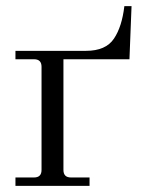

<svg xmlns="http://www.w3.org/2000/svg" viewBox="-20 -605 460 625"><path d="M30.3 0V-27.3H90.8Q115.2 -27.3 115.2 -51.8V-387.7Q115.2 -412.1 90.8 -412.1H30.3V-439.5H259.8Q324.7 -439.5 351.1 -479.5Q377 -518.1 384.8 -585H408.2L401.4 -412.1H186.5V-51.8Q186.5 -27.3 210.9 -27.3H271.5V0Z"/></svg>

Font: Theano Modern
Style: Regular
Weight: 400
Designer: Alexey Kryukov
Version: Version 2.00